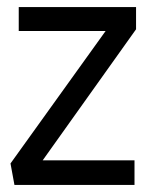

<svg xmlns="http://www.w3.org/2000/svg" viewBox="-20 -526 426 545"><path d="M366.2 -505.9V-442.9L101.1 -70.8H361.8V-1H21L9.8 -62L279.8 -438H33.2V-505.9Z"/></svg>

Font: Englebert
Style: Regular
Weight: 400
Designer: Astigmatic (AOETI)
Foundry: Astigmatic (AOETI)
Version: Version 1.000